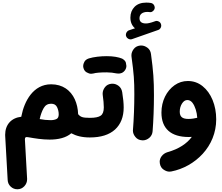

<svg xmlns="http://www.w3.org/2000/svg" viewBox="-20 -988 1679 1453"><path d="M366.7 -350.1C231.9 -350.1 164.1 -223.1 142.1 -109.9C141.6 -107.9 141.6 -106 141.1 -104.5C66.4 -96.2 19 -45.9 19 32.7C19 36.6 19 40.5 19.5 44.4L38.1 375C39.1 394.5 46.9 411.1 61 424.3C75.2 437.5 91.8 444.3 111.3 444.3C132.3 444.3 149.9 436.5 164.1 421.4C178.2 406.2 185.1 388.7 185.1 369.1V363.8L168.5 67.9V65.9C168.5 50.8 175.3 49.3 183.6 49.3C187 49.3 191.4 49.8 195.8 50.8C242.7 59.1 298.8 68.4 355.5 68.4C423.3 68.4 480.5 54.2 519.5 20.5C556.2 40.5 601.1 52.2 659.7 52.2H660.2C681.2 52.2 698.7 44.9 712.9 30.3C727.1 15.1 733.9 -2 733.9 -22C733.9 -42 727.1 -59.6 712.9 -74.2C698.7 -88.9 681.2 -96.2 660.2 -96.2H659.7C631.8 -96.2 612.8 -98.1 601.6 -102.1C590.3 -105.5 580.6 -112.8 571.3 -124C569.8 -165 561.5 -202.6 545.9 -236.8C514.2 -305.2 454.1 -350.1 366.7 -350.1ZM366.7 -203.1C388.2 -203.1 403.3 -194.8 411.6 -177.7C419.9 -160.6 424.3 -142.1 424.3 -122.6C424.3 -104 418.5 -92.3 406.7 -86.9C395 -81.5 380.4 -78.6 363.3 -78.6C336.4 -78.6 308.1 -81.5 280.3 -86.9C287.6 -120.1 297.9 -147.9 310.5 -169.9C322.8 -191.9 341.8 -203.1 366.7 -203.1Z M585.9 -22C585.9 -2 593.3 15.6 607.9 30.3C622.6 44.9 640.1 52.2 660.2 52.2C743.2 52.2 806.6 32.2 850.6 -7.8C894 -47.9 916 -103.5 916 -174.8C916 -206.5 912.1 -245.1 904.8 -290.5C901.4 -310.5 892.6 -326.7 877.9 -337.9C863.3 -349.1 847.7 -354.5 831.5 -354.5C828.1 -354.5 824.7 -354.5 821.3 -354C801.3 -351.6 785.2 -342.8 773.9 -327.6C762.7 -312.5 756.8 -296.4 756.8 -279.8C756.8 -276.9 756.8 -273.9 757.3 -270.5C762.7 -231.9 765.6 -200.2 765.6 -175.8C765.6 -144.5 757.8 -123.5 742.2 -112.8C726.6 -101.6 699.2 -96.2 660.2 -96.2C640.1 -96.2 622.6 -88.9 607.9 -74.7C593.3 -60.1 585.9 -42.5 585.9 -22ZM611.8 -472.7C616.2 -457.5 624.5 -446.3 636.7 -439.9C648.9 -433.1 659.7 -429.7 669.4 -429.7C674.8 -429.7 679.7 -430.2 685.1 -431.6C707 -438 744.1 -440.4 787.6 -440.4C812.5 -440.4 841.8 -437 860.8 -432.6C866.2 -431.6 871.1 -431.2 876 -431.2C890.1 -431.2 910.2 -434.1 926.3 -457C933.1 -467.3 936.5 -478 936.5 -489.3C936.5 -494.1 935.1 -502.4 932.6 -513.7C929.7 -524.9 920.4 -535.2 904.3 -544.4C877 -555.7 836.9 -563 787.6 -563C740.2 -563 689 -557.1 652.3 -545.9C636.2 -540.5 625 -532.2 618.7 -520.5C612.3 -508.8 609.4 -498 609.4 -488.8C609.4 -483.4 610.4 -478 611.8 -472.7Z M934.6 -713.9C940.9 -695.8 958 -689.9 967.8 -689.9C971.7 -689.9 975.6 -690.4 979.5 -691.9L1177.2 -761.2C1193.4 -766.6 1200.2 -782.2 1200.2 -793.5C1200.2 -796.4 1199.7 -799.3 1199.2 -802.2C1194.8 -821.8 1177.2 -829.6 1165.5 -829.6C1162.1 -829.6 1158.2 -829.1 1154.8 -827.6C1134.8 -820.3 1120.1 -815.9 1110.8 -814C1101.6 -811.5 1092.8 -810.5 1084.5 -810.5C1051.8 -810.5 1035.6 -823.7 1035.6 -850.1C1035.6 -877.9 1054.7 -897.9 1097.2 -897.9C1103.5 -897.9 1108.9 -897.5 1112.8 -896.5C1114.3 -896 1116.2 -896 1117.7 -896C1132.8 -896 1148.9 -909.7 1150.9 -927.7V-931.6C1150.9 -946.8 1139.2 -963.4 1120.1 -965.8C1110.4 -967.3 1099.6 -968.3 1087.4 -968.3C1048.8 -968.3 1019.5 -957.5 998.5 -936.5C977.5 -915 966.8 -887.7 966.8 -855C966.8 -820.3 978.5 -793.5 1001.5 -773.9L956.5 -758.8C938.5 -752.4 932.6 -734.9 932.6 -724.6C932.6 -721.2 933.1 -717.3 934.6 -713.9ZM975.1 -559.6C993.2 -428.2 996.6 -377.9 996.6 -274.9C996.6 -184.6 992.7 -86.9 986.3 -6.3C985.8 -3.9 985.8 -2 985.8 0C985.8 17.1 992.2 33.7 1004.9 48.8C1017.1 64 1033.7 72.3 1054.2 73.7C1056.6 74.2 1058.6 74.2 1060.5 74.2C1078.1 74.2 1094.7 67.9 1109.9 55.2C1125 42 1133.3 25.4 1134.8 5.4C1141.1 -74.7 1145 -173.3 1145 -267.6C1145 -380.9 1140.6 -447.3 1122.6 -579.1C1120.1 -599.1 1111.3 -615.2 1096.2 -626.5C1081.1 -637.7 1065.4 -643.6 1049.3 -643.6C1045.9 -643.6 1042.5 -643.6 1039.1 -643.1C1019 -640.6 1002.9 -631.8 991.7 -616.7C980.5 -601.6 974.6 -585.9 974.6 -569.8C974.6 -566.4 974.6 -563 975.1 -559.6Z M1401.4 -375C1364.7 -375 1331.5 -364.3 1301.3 -343.3C1240.7 -300.3 1201.7 -224.6 1201.7 -136.2C1201.7 -12.7 1275.9 48.8 1408.2 48.8C1415.5 48.8 1423.3 48.3 1431.6 47.9C1394.5 98.6 1333 139.6 1249 163.1C1210.4 174.3 1188.5 206.5 1188.5 235.4C1188.5 240.2 1189 245.1 1189.9 250C1193.4 270 1202.6 285.2 1217.8 295.4C1232.9 305.7 1247.6 311 1261.7 311C1266.6 311 1271.5 310.5 1276.4 309.6C1366.2 292 1450.7 245.1 1514.2 175.8C1577.6 106.4 1616.2 16.6 1616.2 -85C1616.2 -138.2 1606.9 -187 1588.9 -231C1570.8 -274.9 1545.4 -310.1 1513.2 -335.9C1481 -361.8 1443.8 -375 1401.4 -375ZM1340.3 -142.6C1340.3 -166.5 1346.2 -187 1357.4 -204.6C1368.7 -222.2 1381.8 -231 1397.9 -231C1412.6 -231 1425.3 -224.1 1436 -210.9C1457 -183.6 1470.2 -139.2 1472.7 -96.7C1453.6 -92.3 1431.6 -87.9 1406.7 -87.9C1363.3 -87.9 1340.3 -101.6 1340.3 -142.6Z"/></svg>

Font: Mikhak ExtraBold
Style: Regular
Weight: 800
Designer: Amin Abedi
Version: Version 3.2